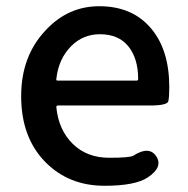

<svg xmlns="http://www.w3.org/2000/svg" viewBox="-20 -584 605 617"><path d="M316 13Q201 13 126 -63Q48 -142 48 -275Q48 -403 126 -486Q198 -564 299 -564Q406 -564 466 -492Q524 -423 524 -304Q524 -273 521 -259Q518 -245 462 -245H166Q161 -245 161 -240Q168 -167 213.5 -122Q259 -77 331 -77Q399 -77 409 -84Q459 -116 482 -82Q505 -47 455 -14Q415 13 316 13ZM161 -330Q160 -325 165 -325H419Q424 -325 424 -330Q424 -396 392.5 -435Q361 -474 301 -474Q247 -474 209 -436Q168 -395 161 -330Z"/></svg>

Font: Resource Han Rounded TW Medium
Style: Regular
Weight: 500
Designer: Cyano Hao (round all glyphs); Ryoko NISHIZUKA 西塚涼子 (kana, bopomofo & ideographs); Paul D. Hunt (Latin, Greek & Cyrillic)
Foundry: Cyano Hao
Version: 0.990